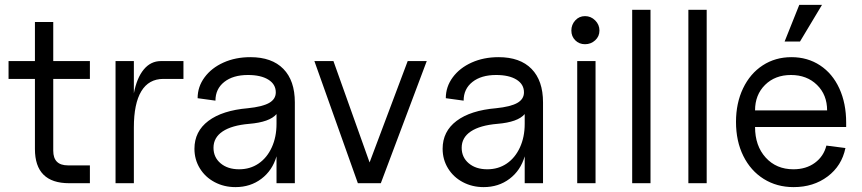

<svg xmlns="http://www.w3.org/2000/svg" viewBox="-20 -750 3529 786"><path d="M123 -140V-427H15V-500H123V-660H198V-500H348V-427H198V-133Q198 -73 258 -73H348V0H263Q123 0 123 -140Z M528 -500V-368Q540 -431 568.5 -465.5Q597 -500 639 -500H731V-427H649Q589 -427 558.5 -376.5Q528 -326 528 -228V0H453V-500Z M776 -141Q776 -212 833 -255Q890 -298 995 -307Q1054 -313 1081.5 -328.5Q1109 -344 1109 -372Q1109 -405 1078.5 -424Q1048 -443 995 -443Q934 -443 898 -414.5Q862 -386 862 -338L789 -348Q789 -395 817.5 -433.5Q846 -472 895 -494Q944 -516 1005 -516Q1093 -516 1140 -468Q1187 -420 1187 -331V0H1112V-110Q1095 -52 1050 -18Q1005 16 944 16Q897 16 858.5 -4.5Q820 -25 798 -61Q776 -97 776 -141ZM959 -57Q1004 -57 1038.5 -80.5Q1073 -104 1092.5 -146.5Q1112 -189 1112 -243V-283Q1084 -250 1000 -243Q929 -237 891.5 -212Q854 -187 854 -145Q854 -106 883 -81.5Q912 -57 959 -57Z M1345 -500 1493 -85 1649 -500H1727L1539 0H1445L1267 -500Z M1792 -141Q1792 -212 1849 -255Q1906 -298 2011 -307Q2070 -313 2097.5 -328.5Q2125 -344 2125 -372Q2125 -405 2094.5 -424Q2064 -443 2011 -443Q1950 -443 1914 -414.5Q1878 -386 1878 -338L1805 -348Q1805 -395 1833.5 -433.5Q1862 -472 1911 -494Q1960 -516 2021 -516Q2109 -516 2156 -468Q2203 -420 2203 -331V0H2128V-110Q2111 -52 2066 -18Q2021 16 1960 16Q1913 16 1874.5 -4.5Q1836 -25 1814 -61Q1792 -97 1792 -141ZM1975 -57Q2020 -57 2054.5 -80.5Q2089 -104 2108.5 -146.5Q2128 -189 2128 -243V-283Q2100 -250 2016 -243Q1945 -237 1907.5 -212Q1870 -187 1870 -145Q1870 -106 1899 -81.5Q1928 -57 1975 -57Z M2418 -500V0H2343V-500ZM2319 -625Q2319 -649 2335 -666.5Q2351 -684 2375 -684Q2399 -684 2416.5 -666.5Q2434 -649 2434 -625Q2434 -601 2416.5 -585Q2399 -569 2375 -569Q2351 -569 2335 -585Q2319 -601 2319 -625Z M2643 -710V0H2568V-710Z M2873 -710V0H2798V-710Z M2993 -251Q2993 -328 3022 -388.5Q3051 -449 3102.5 -482.5Q3154 -516 3220 -516Q3286 -516 3337 -482.5Q3388 -449 3416 -388Q3444 -327 3444 -248V-230H3071Q3071 -153 3114.5 -105Q3158 -57 3228 -57Q3280 -57 3316 -83.5Q3352 -110 3363 -154L3441 -144Q3426 -71 3368 -27.5Q3310 16 3229 16Q3160 16 3106.5 -17.5Q3053 -51 3023 -111.5Q2993 -172 2993 -251ZM3218 -443Q3153 -443 3112 -402.5Q3071 -362 3071 -298H3366Q3366 -362 3324.5 -402.5Q3283 -443 3218 -443ZM3345 -730 3255 -580H3192L3252 -730Z"/></svg>

Font: MedMera Sans
Style: Regular
Weight: 400
Designer: Kasper Nordkvist
Foundry: UNCUT.wtf
Version: Version 1.300